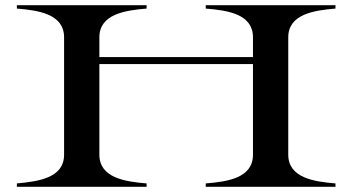

<svg xmlns="http://www.w3.org/2000/svg" viewBox="-20 -720 1358 740"><path d="M1273 -687V-700H773V-687C858 -680 955 -666 955 -576V-500H363V-576C363 -666 463 -680 545 -687V-700H45V-687C129 -680 227 -666 227 -576V-124C227 -34 129 -21 45 -13V0H545V-13C463 -20 363 -34 363 -124V-473H955V-124C955 -34 858 -20 773 -13V0H1273V-13C1191 -20 1091 -34 1091 -124V-576C1091 -666 1191 -680 1273 -687Z"/></svg>

Font: Sprat Extended Medium
Style: Regular
Weight: 500
Width: 9
Designer: Ethan Nakache
Foundry: Collletttivo
Version: Version 2.000;Glyphs 3.2 (3217)